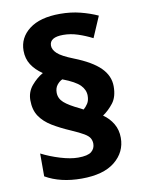

<svg xmlns="http://www.w3.org/2000/svg" viewBox="-87 -830 677 902"><g transform="rotate(-10 251.5 -379.0)"><path d="M55 -393Q55 -433 80 -462.5Q105 -492 135 -509Q101 -532 82.5 -561Q64 -590 64 -628Q64 -690 115.5 -729.5Q167 -769 262 -769Q314 -769 359 -757.5Q404 -746 441 -729L398 -629Q365 -646 330 -657.5Q295 -669 260 -669Q195 -669 195 -629Q195 -610 214.5 -591.5Q234 -573 290 -551Q374 -518 413 -479Q452 -440 452 -390Q452 -340 429.5 -311Q407 -282 379 -263Q408 -243 425.5 -213.5Q443 -184 443 -146Q443 -78 388.5 -33.5Q334 11 229 11Q128 11 57 -30V-139Q98 -118 146 -103.5Q194 -89 230 -89Q276 -89 293.5 -103.5Q311 -118 311 -141Q311 -155 304.5 -167Q298 -179 278 -191Q258 -203 219 -220Q170 -241 133 -263.5Q96 -286 75.5 -316.5Q55 -347 55 -393ZM183 -407Q183 -379 205.5 -359Q228 -339 279 -315L294 -307Q305 -316 314.5 -330.5Q324 -345 324 -368Q324 -396 302 -418.5Q280 -441 220 -464Q206 -458 194.5 -443.5Q183 -429 183 -407Z"/></g></svg>

Font: Noto Sans Lao Looped ExtraBold
Style: Regular
Weight: 800
Designer: Mark Frömberg, Ben Mitchell
Foundry: The Fontpad Ltd
Version: Version 1.002; ttfautohint (v1.8.4.7-5d5b)